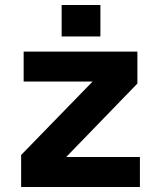

<svg xmlns="http://www.w3.org/2000/svg" viewBox="-20 -743 640 763"><path d="M64 0V-127L348 -419H74V-538H526V-411L243 -119H536V0ZM225 -598V-723H379V-598Z"/></svg>

Font: Geist Mono ExtraBold
Style: Regular
Weight: 800
Monospace: yes
Designer: Basement.studio, Andrés Briganti, Mateo Zaragoza
Foundry: Basement.studio, Vercel, Andrés Briganti, Guido Ferreyra, Mateo Zaragoza
Version: Version 1.500; ttfautohint (v1.8.4.7-5d5b)